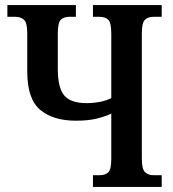

<svg xmlns="http://www.w3.org/2000/svg" viewBox="-20 -734 678 754"><path d="M345 0V-46H372Q393 -46 405 -57Q417 -68 417 -110V-288Q395 -277 361 -268.5Q327 -260 278 -260Q189 -260 138 -302.5Q87 -345 87 -453V-604Q87 -645 74 -656.5Q61 -668 40 -668H9V-714H278V-668H252Q231 -668 219 -656.5Q207 -645 207 -602V-463Q207 -389 232.5 -359Q258 -329 320 -329Q349 -329 375 -334.5Q401 -340 417 -349V-602Q417 -645 405 -656.5Q393 -668 371 -668H345V-714H615V-668H582Q562 -668 549.5 -656.5Q537 -645 537 -603V-111Q537 -70 549.5 -58Q562 -46 582 -46H615V0Z"/></svg>

Font: Noto Serif ExtraCondensed SemiBold
Style: Regular
Weight: 600
Width: 2
Designer: Monotype Design Team
Foundry: Monotype Imaging Inc.
Version: Version 2.015; ttfautohint (v1.8.4.7-5d5b)